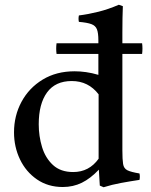

<svg xmlns="http://www.w3.org/2000/svg" viewBox="-20 -775 636 808"><path d="M416 13 400 6 396 -61Q361 -24 324.5 -6Q288 12 244 12Q182 12 135.5 -20Q89 -52 64 -104.5Q39 -157 39 -218Q39 -288 70.5 -346.5Q102 -405 159.5 -440Q217 -475 294 -475Q317 -475 342 -471.5Q367 -468 394 -460V-548H218Q215 -571 218 -593H394V-605Q394 -636 388 -651.5Q382 -667 364.5 -673.5Q347 -680 312 -683Q309 -696 312 -710Q352 -715 394 -725.5Q436 -736 480 -755L497 -749Q496 -727 495.5 -699Q495 -671 495 -638V-593H578Q581 -571 578 -548H495V-142Q495 -104 498 -85Q501 -66 516 -58.5Q531 -51 567 -45Q570 -32 567 -18Q527 -12 489 -5Q451 2 416 13ZM395 -378Q352 -434 282 -434Q213 -434 178 -386Q143 -338 143 -252Q143 -202 157 -156Q171 -110 203 -80.5Q235 -51 288 -51Q355 -51 395 -107Z"/></svg>

Font: Castoro
Style: Regular
Weight: 400
Designer: John Hudson
Foundry: Tiro Typeworks Ltd.
Version: Version 2.04